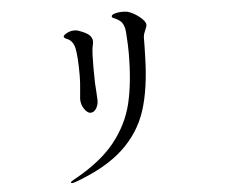

<svg xmlns="http://www.w3.org/2000/svg" viewBox="-56 -836 1111 948"><g transform="rotate(-5 500.0 -361.5)"><path d="M258 45Q258 41 275 32Q409 -41 479 -128.5Q549 -216 573.5 -319.5Q598 -423 598 -569Q598 -605 594 -663Q592 -710 569 -728Q557 -737 547.5 -741Q538 -745 534 -747Q530 -749 530 -754Q530 -762 546.5 -767Q563 -772 583 -772Q595 -772 609 -770Q638 -762 667.5 -738.5Q697 -715 697 -698Q697 -689 690 -675Q686 -666 682.5 -655.5Q679 -645 679 -635Q679 -594 677 -536Q673 -381 638.5 -275Q604 -169 518.5 -89.5Q433 -10 278 46Q268 49 263 49Q258 49 258 45ZM339 -361Q339 -367 343 -406Q347 -445 347 -477Q347 -571 338 -614Q329 -650 303 -661Q295 -664 290 -667.5Q285 -671 285 -675Q285 -682 302.5 -691.5Q320 -701 340 -701Q353 -701 362 -697Q399 -684 413 -670.5Q427 -657 427 -639Q427 -632 425 -622.5Q423 -613 422 -608Q418 -580 418 -513L419 -434Q419 -430 422 -388Q424 -358 424 -347Q424 -325 413 -307Q402 -289 384 -289Q370 -289 354.5 -310.5Q339 -332 339 -361Z"/></g></svg>

Font: Shippori Mincho Medium
Style: Regular
Weight: 500
Designer: FONTDASU
Foundry: FONTDASU / Google Inc. / but / Adobe
Version: Version 3.110; ttfautohint (v1.8.3)